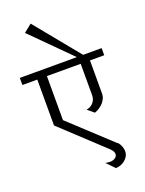

<svg xmlns="http://www.w3.org/2000/svg" viewBox="-205 -1114 1021 1348"><g transform="rotate(-20 305.5 -440.0)"><path d="M611.3 -633.3H504.9V-384.3Q504.9 -367.2 498 -351.6Q491.2 -335.9 480.5 -323Q469.7 -310.1 456.1 -300Q442.4 -290 429.2 -283.7Q415 -276.9 411.6 -276.9L363.8 -316.9Q375.5 -317.9 388.2 -323.5Q400.9 -329.1 411.4 -339.4Q421.9 -349.6 428.7 -364.3Q435.5 -378.9 435.5 -397.9V-633.3H183.1V-304.2L485.8 -23.4Q490.7 -22 496.6 -14.6Q502.4 -7.3 507.6 3.2Q512.7 13.7 515.9 26.1Q519 38.6 519 50.8Q519 68.8 510.5 85Q502 101.1 487.8 113Q473.6 125 455.3 132.1Q437 139.2 417.5 139.2L359.4 79.6Q376 84 393.1 84Q417 84 432.9 73.2Q448.7 62.5 448.7 44.4Q448.7 24.4 424.3 1.5L111.3 -290.5V-633.3H0V-686.5H426.3L142.1 -970.7L201.7 -1018.6L473.1 -686.5H611.3Z"/></g></svg>

Font: SakalBharati
Style: Regular
Weight: 400
Designer: CDAC GIST
Foundry: CDAC
Version: 13.02